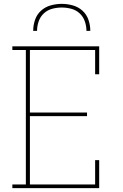

<svg xmlns="http://www.w3.org/2000/svg" viewBox="-20 -975 640 995"><path d="M44 0V-19H114V-716H44V-735H494V-590H473V-716H135V-392H431V-373H135V-19H473V-145H494V0ZM152 -815Q152 -844 161.5 -872Q171 -900 192.5 -919.5Q214 -939 242.5 -947Q271 -955 300 -955Q329 -955 357.5 -947Q386 -939 407.5 -919.5Q429 -900 438.5 -872Q448 -844 448 -815H428Q428 -840 419.5 -864.5Q411 -889 392.5 -906Q374 -923 349.5 -929.5Q325 -936 300 -936Q275 -936 250.5 -929.5Q226 -923 207.5 -906Q189 -889 180.5 -864.5Q172 -840 172 -815Z"/></svg>

Font: Iosevka HT Thin Extended
Style: Regular
Weight: 100
Width: 7
Monospace: yes
Designer: Belleve Invis
Foundry: Belleve Invis
Version: Version 32.3.0; ttfautohint (v1.8.4)